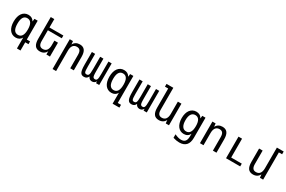

<svg xmlns="http://www.w3.org/2000/svg" viewBox="173 -2378 6278 4211"><g transform="rotate(30 3311.5 -272.5)"><path d="M393.6 -67.9Q371.6 -26.4 334.7 -5.1Q297.9 16.1 247.1 16.1Q198.2 16.1 159.2 -3.7Q120.1 -23.4 92.3 -60.5Q64.5 -98.1 50 -150.4Q35.6 -202.6 35.6 -269.5Q35.6 -336.9 50 -390.1Q64.5 -443.4 92.3 -481Q120.1 -518.6 159.2 -538.3Q198.2 -558.1 247.1 -558.1Q296.9 -558.1 334 -537.4Q371.1 -516.6 393.6 -475.1L402.3 -546.9H483.9V-69.8H565.9V0H483.9V208H393.6ZM261.7 -60.1Q327.6 -60.1 360.6 -113Q393.6 -166 393.6 -271Q393.6 -376 360.6 -429Q327.6 -481.9 261.7 -481.9Q196.3 -481.9 163.6 -429.2Q130.9 -376 130.9 -271Q130.9 -60.1 261.7 -60.1Z M856.9 14.2Q772.5 14.2 732.2 -40.5Q691.9 -95.2 691.9 -207V-759.8H781.7V-546.9H1133.8V-477.1H781.7V-207Q781.7 -133.3 807.9 -98.6Q834 -64 888.7 -64Q953.1 -64 986.3 -108.2Q1019.5 -152.3 1019.5 -236.8V-351.6H1109.9V0H1019.5V-82Q995.6 -34.7 954.8 -10.3Q914.1 14.2 856.9 14.2Z M1295.9 -546.9H1377L1385.7 -464.8Q1409.7 -512.2 1450.7 -536.1Q1491.7 -560.1 1547.9 -560.1Q1632.3 -560.1 1673.1 -505.6Q1713.9 -451.2 1713.9 -338.9V0H1623.5V-338.9Q1623.5 -412.6 1597.9 -447.3Q1572.3 -481.9 1517.1 -481.9Q1453.1 -481.9 1419.4 -438Q1385.7 -394 1385.7 -309.1V208H1295.9Z M1974.1 13.2Q1943.8 13.2 1921.4 2.4Q1898.9 -8.3 1883.8 -37.1Q1877 -50.3 1871.8 -67.9Q1866.7 -85.4 1863.3 -108.6Q1859.9 -131.8 1858.2 -161.9Q1856.4 -191.9 1856.4 -230V-546.9H1938.5V-233.9Q1938.5 -175.8 1941.4 -140.1Q1942.9 -122.1 1945.3 -107.7Q1947.8 -93.3 1953.9 -83Q1960 -72.8 1970.5 -67.4Q1981 -62 1998.5 -62Q2020.5 -62 2032.5 -69.8Q2044.4 -77.6 2051.3 -91.8Q2059.1 -107.4 2062.7 -140.6Q2066.4 -173.8 2066.4 -233.9V-546.9H2148.4V-233.9Q2148.4 -197.8 2149.4 -173.1Q2150.4 -148.4 2152.3 -131.8Q2154.3 -115.2 2157 -105.5Q2159.7 -95.7 2162.6 -89.4Q2168.9 -76.7 2180.9 -69.3Q2192.9 -62 2212.4 -62Q2233.4 -62 2244.4 -70.3Q2255.4 -78.6 2261.2 -91.8Q2269.5 -109.9 2272.7 -144.5Q2275.9 -179.2 2275.9 -233.9V-546.9H2357.4V0H2275.9V-46.9Q2242.7 13.2 2179.2 13.2Q2146 13.2 2120.4 -3.2Q2094.7 -19.5 2080.6 -55.7Q2063.5 -20.5 2038.8 -3.7Q2014.2 13.2 1974.1 13.2Z M2816.4 -67.9Q2794.4 -26.4 2757.6 -5.1Q2720.7 16.1 2669.9 16.1Q2621.1 16.1 2582 -3.7Q2543 -23.4 2515.1 -60.5Q2487.3 -98.1 2472.9 -150.4Q2458.5 -202.6 2458.5 -269.5Q2458.5 -336.9 2472.9 -390.1Q2487.3 -443.4 2515.1 -481Q2543 -518.6 2582 -538.3Q2621.1 -558.1 2669.9 -558.1Q2719.7 -558.1 2756.8 -537.4Q2793.9 -516.6 2816.4 -475.1L2825.2 -546.9H2906.7V137.2H2988.8V208H2816.4ZM2684.6 -60.1Q2750.5 -60.1 2783.4 -113Q2816.4 -166 2816.4 -271Q2816.4 -376 2783.4 -429Q2750.5 -481.9 2684.6 -481.9Q2619.1 -481.9 2586.4 -429.2Q2553.7 -376 2553.7 -271Q2553.7 -60.1 2684.6 -60.1Z M3178.2 13.2Q3147.9 13.2 3125.5 2.4Q3103 -8.3 3087.9 -37.1Q3081.1 -50.3 3075.9 -67.9Q3070.8 -85.4 3067.4 -108.6Q3064 -131.8 3062.3 -161.9Q3060.5 -191.9 3060.5 -230V-546.9H3142.6V-233.9Q3142.6 -175.8 3145.5 -140.1Q3147 -122.1 3149.4 -107.7Q3151.9 -93.3 3158 -83Q3164.1 -72.8 3174.6 -67.4Q3185.1 -62 3202.6 -62Q3224.6 -62 3236.6 -69.8Q3248.5 -77.6 3255.4 -91.8Q3263.2 -107.4 3266.8 -140.6Q3270.5 -173.8 3270.5 -233.9V-546.9H3352.5V-233.9Q3352.5 -197.8 3353.5 -173.1Q3354.5 -148.4 3356.4 -131.8Q3358.4 -115.2 3361.1 -105.5Q3363.8 -95.7 3366.7 -89.4Q3373 -76.7 3385 -69.3Q3397 -62 3416.5 -62Q3437.5 -62 3448.5 -70.3Q3459.5 -78.6 3465.3 -91.8Q3473.6 -109.9 3476.8 -144.5Q3480 -179.2 3480 -233.9V-546.9H3561.5V0H3480V-46.9Q3446.8 13.2 3383.3 13.2Q3350.1 13.2 3324.5 -3.2Q3298.8 -19.5 3284.7 -55.7Q3267.6 -20.5 3242.9 -3.7Q3218.3 13.2 3178.2 13.2Z M3871.1 14.2Q3786.6 14.2 3746.3 -40.5Q3706.1 -95.2 3706.1 -207V-689.9H3624V-759.8H3795.9V-207Q3795.9 -133.3 3822 -98.6Q3848.1 -64 3902.8 -64Q3967.3 -64 4000.5 -108.2Q4033.7 -152.3 4033.7 -236.8V-546.9H4124V0H4042.5L4033.7 -82Q4009.8 -34.7 3969 -10.3Q3928.2 14.2 3871.1 14.2Z M4505.9 214.8Q4468.8 214.8 4428.5 208Q4388.2 201.2 4347.2 188V99.1Q4371.6 110.4 4393.3 118.7Q4415 127 4434.6 132.3Q4454.1 137.7 4472.4 140.4Q4490.7 143.1 4508.8 143.1Q4579.6 143.1 4612.3 102.8Q4645 62.5 4645 -22V-86.9Q4624.5 -42.5 4587.9 -19.3Q4551.3 3.9 4498 3.9Q4449.2 3.9 4409.9 -16.1Q4370.6 -36.1 4343.3 -72.8Q4315.9 -109.4 4301 -161.6Q4286.1 -213.9 4286.1 -278.3Q4286.1 -342.8 4300.8 -394.8Q4315.4 -446.8 4343 -483.4Q4370.6 -520 4409.9 -540Q4449.2 -560.1 4498.5 -560.1Q4548.8 -560.1 4585.7 -538.8Q4622.6 -517.6 4645 -474.1L4653.8 -544.9H4734.9V-35.2Q4734.9 88.9 4677 151.9Q4619.1 214.8 4505.9 214.8ZM4515.1 -70.8Q4579.6 -70.8 4612.3 -123.5Q4645 -176.3 4645 -277.8Q4645 -379.4 4612.3 -431.6Q4579.6 -483.9 4514.6 -483.9Q4450.2 -483.9 4415.5 -431.9Q4380.9 -379.9 4380.9 -278.3Q4380.9 -176.3 4415.8 -123.5Q4450.7 -70.8 4515.1 -70.8Z M4908.7 -546.9H4989.7L4998.5 -464.8Q5022.5 -512.2 5063.5 -536.1Q5104.5 -560.1 5160.6 -560.1Q5244.6 -560.1 5285.6 -505.4Q5326.7 -450.7 5326.7 -338.9V0H5236.3V-338.9Q5236.3 -412.6 5210.7 -447.3Q5185.1 -481.9 5129.9 -481.9Q5065.9 -481.9 5032.2 -437.5Q4998.5 -393.1 4998.5 -309.1V0H4908.7Z M5569.3 -546.9H5659.2V-69.8H5927.7V0H5569.3Z M6255.9 14.2Q6171.4 14.2 6131.1 -40.5Q6090.8 -95.2 6090.8 -207V-546.9H6180.7V-207Q6180.7 -133.3 6206.8 -98.6Q6232.9 -64 6287.6 -64Q6352.1 -64 6385.3 -108.2Q6418.5 -152.3 6418.5 -236.8V-759.8H6590.8V-689.9H6508.8V0H6427.2L6418.5 -82Q6394.5 -34.7 6353.8 -10.3Q6313 14.2 6255.9 14.2Z"/></g></svg>

Font: Hack
Style: Regular
Weight: 400
Monospace: yes
Designer: Christopher Simpkins
Foundry: Christopher Simpkins
Version: Version 2.019; ttfautohint (v1.4.1) -l 4 -r 80 -G 350 -x 0 -